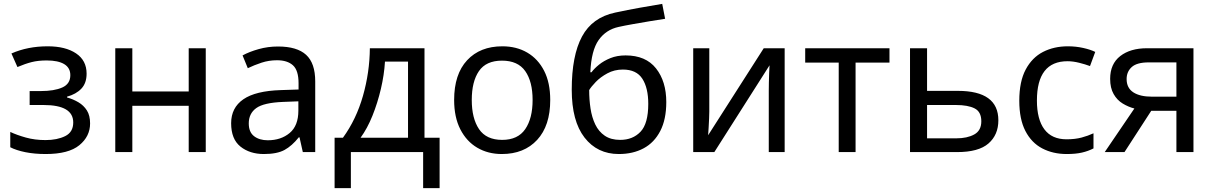

<svg xmlns="http://www.w3.org/2000/svg" viewBox="-20 -785 6265 991"><path d="M226 -546Q318 -546 372.5 -509.5Q427 -473 427 -405Q427 -356 400 -327.5Q373 -299 326 -286V-282Q358 -273 385 -257Q412 -241 428.5 -215Q445 -189 445 -148Q445 -81 389.5 -35.5Q334 10 216 10Q158 10 111 0.5Q64 -9 33 -25V-104Q67 -88 113.5 -75Q160 -62 215 -62Q275 -62 316.5 -82.5Q358 -103 358 -153Q358 -243 205 -243H133V-315H191Q260 -315 301.5 -333.5Q343 -352 343 -397Q343 -435 311.5 -454Q280 -473 221 -473Q177 -473 143.5 -464.5Q110 -456 70 -439L39 -509Q123 -546 226 -546Z M663 -536V-313H954V-536H1042V0H954V-239H663V0H575V-536Z M1415 -545Q1513 -545 1560 -502Q1607 -459 1607 -365V0H1543L1526 -76H1522Q1487 -32 1448.5 -11Q1410 10 1342 10Q1269 10 1221 -28.5Q1173 -67 1173 -149Q1173 -229 1236 -272.5Q1299 -316 1430 -320L1521 -323V-355Q1521 -422 1492 -448Q1463 -474 1410 -474Q1368 -474 1330 -461.5Q1292 -449 1259 -433L1232 -499Q1267 -518 1315 -531.5Q1363 -545 1415 -545ZM1520 -262 1441 -259Q1341 -255 1302.5 -227Q1264 -199 1264 -148Q1264 -103 1291.5 -82Q1319 -61 1362 -61Q1430 -61 1475 -98.5Q1520 -136 1520 -214Z M2171 -536V-74H2249V186H2164V0H1791V186H1707V-74H1750Q1819 -169 1853.5 -290.5Q1888 -412 1889 -536ZM2086 -467H1967Q1963 -399 1946 -326.5Q1929 -254 1902.5 -188Q1876 -122 1841 -74H2086Z M2820 -269Q2820 -136 2752.5 -63Q2685 10 2570 10Q2499 10 2443.5 -22.5Q2388 -55 2356 -117.5Q2324 -180 2324 -269Q2324 -402 2391 -474Q2458 -546 2573 -546Q2646 -546 2701.5 -513.5Q2757 -481 2788.5 -419.5Q2820 -358 2820 -269ZM2415 -269Q2415 -174 2452.5 -118.5Q2490 -63 2572 -63Q2653 -63 2691 -118.5Q2729 -174 2729 -269Q2729 -364 2691 -418Q2653 -472 2571 -472Q2489 -472 2452 -418Q2415 -364 2415 -269Z M2931 -322Q2931 -498 2984 -596.5Q3037 -695 3155 -720Q3220 -734 3282 -745Q3344 -756 3398 -765L3413 -688Q3378 -683 3334 -675.5Q3290 -668 3247 -660.5Q3204 -653 3173 -646Q3108 -632 3070 -578.5Q3032 -525 3027 -412H3033Q3047 -431 3071.5 -451Q3096 -471 3130.5 -485Q3165 -499 3209 -499Q3313 -499 3366 -432Q3419 -365 3419 -258Q3419 -169 3388 -109Q3357 -49 3302 -19.5Q3247 10 3174 10Q3063 10 2997 -75Q2931 -160 2931 -322ZM3181 -63Q3246 -63 3286 -105Q3326 -147 3326 -249Q3326 -331 3295.5 -378.5Q3265 -426 3195 -426Q3151 -426 3115 -406.5Q3079 -387 3055 -362Q3031 -337 3021 -320Q3021 -271 3028 -225Q3035 -179 3052.5 -142.5Q3070 -106 3101.5 -84.5Q3133 -63 3181 -63Z M3641 -536V-209Q3641 -197 3640 -173Q3639 -149 3637.5 -125Q3636 -101 3635 -87L3922 -536H4030V0H3948V-316Q3948 -332 3948.5 -358Q3949 -384 3950 -409.5Q3951 -435 3952 -448L3667 0H3558V-536Z M4571 -462H4396V0H4309V-462H4136V-536H4571Z M4765 -316H4924Q5133 -316 5133 -164Q5133 -89 5082 -44.5Q5031 0 4920 0H4677V-536H4765ZM5045 -159Q5045 -208 5010.5 -225.5Q4976 -243 4914 -243H4765V-71H4916Q4972 -71 5008.5 -91Q5045 -111 5045 -159Z M5486 10Q5415 10 5359.5 -19Q5304 -48 5272.5 -109Q5241 -170 5241 -265Q5241 -364 5274 -426Q5307 -488 5363.5 -517Q5420 -546 5492 -546Q5533 -546 5571 -537.5Q5609 -529 5633 -517L5606 -444Q5582 -453 5550 -461Q5518 -469 5490 -469Q5332 -469 5332 -266Q5332 -169 5370.5 -117.5Q5409 -66 5485 -66Q5529 -66 5562.5 -75Q5596 -84 5624 -97V-19Q5597 -5 5564.5 2.5Q5532 10 5486 10Z M5784 0H5682L5835 -225Q5804 -233 5775 -250.5Q5746 -268 5728 -299.5Q5710 -331 5710 -378Q5710 -455 5762 -495.5Q5814 -536 5900 -536H6140V0H6052V-213H5922ZM5795 -377Q5795 -331 5829.5 -308.5Q5864 -286 5926 -286H6052V-463H5909Q5848 -463 5821.5 -439Q5795 -415 5795 -377Z"/></svg>

Font: Noto IKEA Simplified Chinese
Style: Regular
Weight: 400
Designer: Monotype Design Team
Foundry: Monotype Imaging Inc.
Version: Version 1.100